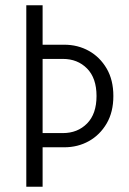

<svg xmlns="http://www.w3.org/2000/svg" viewBox="-20 -710 491 730"><path d="M80 0V-690H142V-540H224Q276 -540 318 -516.5Q360 -493 385.5 -449.5Q411 -406 411 -345Q411 -284 385.5 -240.5Q360 -197 318 -173.5Q276 -150 224 -150H142V0ZM142 -204H219Q275 -204 311 -240.5Q347 -277 347 -345Q347 -413 311 -449.5Q275 -486 219 -486H142Z"/></svg>

Font: Radio Canada Condensed Light
Style: Regular
Weight: 300
Width: 3
Designer: Charles Daoud, Etienne Aubert Bonn, Alexandre Saumier Demers, Jacques Le Bailly
Foundry: Radio-Canada
Version: Version 2.104; ttfautohint (v1.8.4.7-5d5b);gftools[0.9.28.de